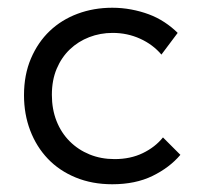

<svg xmlns="http://www.w3.org/2000/svg" viewBox="-20 -468 515 496"><path d="M270 8Q330 8 374 -13.5Q418 -35 446 -68L401 -113Q381 -88 349 -72.5Q317 -57 276 -57Q241 -57 211.5 -69Q182 -81 160 -103Q138 -125 126 -155.5Q114 -186 114 -223Q114 -261 126.5 -290.5Q139 -320 160.5 -340.5Q182 -361 210.5 -372Q239 -383 271 -383Q309 -383 342 -368Q375 -353 397 -327L439 -383Q424 -398 405 -410.5Q386 -423 364.5 -431Q343 -439 319 -443.5Q295 -448 270 -448Q222 -448 180.5 -432.5Q139 -417 108.5 -388Q78 -359 60 -317Q42 -275 42 -222Q42 -173 58 -131Q74 -89 103.5 -58Q133 -27 175.5 -9.5Q218 8 270 8Z"/></svg>

Font: Tilda Sans VF
Style: Regular
Weight: 400
Designer: ParaType Ltd
Foundry: ParaType Ltd
Version: Version 1.010